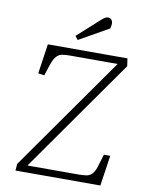

<svg xmlns="http://www.w3.org/2000/svg" viewBox="-97 -968 788 1036"><g transform="rotate(10 297.0 -450.0)"><path d="M557 -659 120 -38H401Q428 -38 446 -41.5Q464 -45 477 -61Q490 -77 500 -114L516 -167H551L526 0H61L64 -37L504 -662H243Q219 -662 201 -659Q183 -656 169.5 -641.5Q156 -627 144 -592L125 -533L91 -538L115 -701H551ZM377 -883Q386 -891 394 -895.5Q402 -900 410 -900Q424 -900 430 -891Q436 -882 436 -872Q436 -867 435 -859.5Q434 -852 432 -844L269 -752L254 -772Z"/></g></svg>

Font: Literata ExtraLight
Style: Italic
Weight: 250
Italic angle: -2°
Designer: Latin by Veronika Burian and Jose Scaglione. Greek by Irene Vlachou. Cyrillic by Vera Evstafieva
Foundry: TypeTogether
Version: Version 3.002